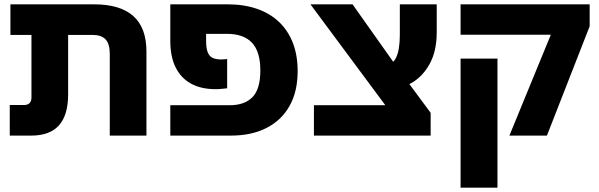

<svg xmlns="http://www.w3.org/2000/svg" viewBox="-20 -625 2763 885"><path d="M486 0V-376Q486 -423 466.5 -443.5Q447 -464 407 -464H28V-605H414Q534 -605 594.5 -551Q655 -497 655 -387V0ZM25 0V-141H92Q107 -141 116 -149.5Q125 -158 125 -176V-565H294V-189Q294 -95 252 -47.5Q210 0 124 0Z M765 0V-140H1039Q1107 -140 1143.5 -177Q1180 -214 1180 -300Q1180 -387 1141.5 -428Q1103 -469 1026 -469H846V-605H1030Q1104 -605 1164 -584.5Q1224 -564 1266 -524Q1308 -484 1330 -427Q1352 -370 1352 -297Q1352 -203 1314.5 -136.5Q1277 -70 1208 -35Q1139 0 1045 0ZM973 -214Q907 -214 860.5 -239.5Q814 -265 789.5 -314.5Q765 -364 765 -436V-605H930V-438Q930 -403 937.5 -384Q945 -365 960.5 -358Q976 -351 998 -351Q1006 -351 1013 -351.5Q1020 -352 1027 -353V-218Q1017 -217 1002.5 -215.5Q988 -214 973 -214Z M1857 -4 1411 -605H1605L1828 -290L1965 -105ZM1427 0V-140H1921L1965 -105V0ZM1771 -214 1726 -318Q1755 -318 1774.5 -327.5Q1794 -337 1804 -356Q1814 -375 1818.5 -402.5Q1823 -430 1823 -466V-605H1993V-476Q1993 -390 1961 -331.5Q1929 -273 1878.5 -243.5Q1828 -214 1771 -214Z M2328 0 2519 -465H2103V-605H2698V-504L2501 0ZM2103 240V-355H2273V240Z"/></svg>

Font: Noto Sans Hebrew ExtraBold
Style: Regular
Weight: 800
Designer: Monotype Design Team
Foundry: Monotype Imaging Inc.
Version: Version 2.003